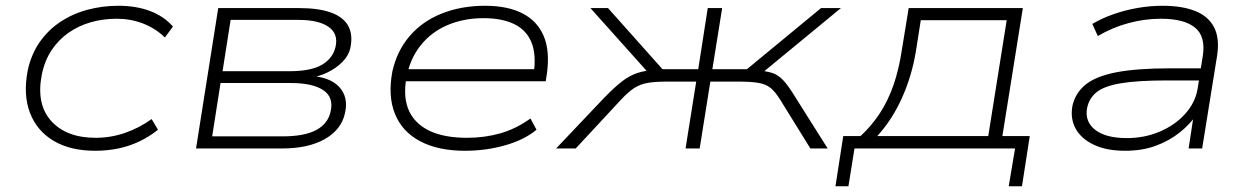

<svg xmlns="http://www.w3.org/2000/svg" viewBox="-20 -515 4341 666"><path d="M310 8Q224 8 166 -26.5Q108 -61 84 -123.5Q60 -186 76 -270Q88 -326 117 -368Q146 -410 188.5 -438.5Q231 -467 283 -481Q335 -495 390 -495Q452 -495 500 -477Q548 -459 580 -423L552 -385Q519 -417 476 -433.5Q433 -450 385 -450Q338 -450 295.5 -438Q253 -426 218 -401.5Q183 -377 159 -341Q135 -305 125 -256Q105 -154 157.5 -95.5Q210 -37 312 -37Q364 -37 413.5 -54Q463 -71 506 -102L528 -65Q498 -41 463.5 -24.5Q429 -8 390.5 0Q352 8 310 8Z M660 0 737 -487H1017Q1085 -487 1128 -471.5Q1171 -456 1188 -425Q1205 -394 1195 -347Q1189 -322 1168 -300.5Q1147 -279 1116.5 -264Q1086 -249 1053 -245L1054 -252Q1125 -248 1157 -213Q1189 -178 1177 -124Q1165 -66 1107.5 -33Q1050 0 958 0ZM716 -42H960Q1036 -42 1077 -64Q1118 -86 1127 -129Q1138 -178 1101 -202.5Q1064 -227 989 -227H745ZM752 -268H984Q1059 -268 1097 -290.5Q1135 -313 1144 -353Q1154 -398 1119.5 -422Q1085 -446 1015 -446H780Z M1593 8Q1500 8 1437.5 -25Q1375 -58 1350 -120Q1325 -182 1341 -267Q1357 -339 1401.5 -390.5Q1446 -442 1513.5 -468.5Q1581 -495 1662 -495Q1741 -495 1792.5 -468.5Q1844 -442 1866 -390Q1888 -338 1877 -259L1873 -233H1367L1373 -275H1857L1831 -259Q1841 -325 1823.5 -368Q1806 -411 1763.5 -431.5Q1721 -452 1657 -452Q1589 -452 1532.5 -428Q1476 -404 1439 -357.5Q1402 -311 1390 -246L1389 -241Q1378 -174 1399.5 -129Q1421 -84 1471.5 -60.5Q1522 -37 1600 -37Q1661 -37 1715.5 -52.5Q1770 -68 1820 -104L1841 -65Q1799 -30 1732.5 -11Q1666 8 1593 8Z M1909 0 2076 -176Q2112 -213 2138 -233Q2164 -253 2191.5 -262Q2219 -271 2260 -273L2233 -258L2028 -487H2089L2278 -275H2402L2435 -487H2485L2451 -275H2571L2828 -487H2897L2619 -258L2600 -272Q2634 -269 2655.5 -263Q2677 -257 2695.5 -238Q2714 -219 2740 -176L2851 0H2791L2687 -168Q2669 -197 2653 -210Q2637 -223 2611 -227.5Q2585 -232 2539 -232H2444L2407 0H2358L2395 -232H2298Q2253 -232 2227 -227.5Q2201 -223 2180.5 -210Q2160 -197 2133 -168L1977 0Z M2878 131 2905 -43H2965Q3004 -79 3032.5 -123Q3061 -167 3079.5 -220.5Q3098 -274 3108 -340L3132 -487H3528L3457 -43H3552L3525 131H3479L3501 0H2944L2923 131ZM3023 -43H3408L3472 -445H3174L3157 -337Q3143 -252 3109 -176Q3075 -100 3023 -43Z M3883 8Q3818 8 3774 -13Q3730 -34 3711 -69Q3692 -104 3700 -148Q3710 -192 3745 -221Q3780 -250 3851 -264Q3922 -278 4039 -278H4160L4153 -236H4029Q3925 -236 3867 -226Q3809 -216 3783.5 -195Q3758 -174 3751 -141Q3742 -94 3778.5 -65Q3815 -36 3889 -36Q3950 -36 4003 -58.5Q4056 -81 4091 -120Q4126 -159 4134 -206L4152 -320Q4163 -388 4125.5 -419Q4088 -450 4007 -450Q3951 -450 3895 -435Q3839 -420 3788 -390L3769 -432Q3803 -452 3843 -466Q3883 -480 3926.5 -487.5Q3970 -495 4012 -495Q4080 -495 4125.5 -477Q4171 -459 4191 -421Q4211 -383 4202 -323L4150 0H4103L4121 -118L4132 -119Q4108 -84 4071.5 -55Q4035 -26 3988 -9Q3941 8 3883 8Z"/></svg>

Font: Nunito Sans 10pt Expanded ExtraLight
Style: Italic
Weight: 250
Width: 7
Italic angle: -9°
Designer: Vernon Adams
Foundry: Vernon Adams
Version: Version 3.101;gftools[0.9.27]